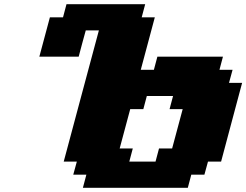

<svg xmlns="http://www.w3.org/2000/svg" viewBox="-20 -895 1174 915"><path d="M375 0H875L891.6 -62.5H954.1L971.2 -125H1033.7Q1050.3 -187.5 1083.7 -312.5Q1117.2 -437.5 1133.8 -500H1071.3L1088.4 -562.5H1025.9L1042.5 -625H730L713.4 -562.5H650.9Q662.1 -604 684.3 -687.3Q706.5 -770.5 717.8 -812.5H655.3L671.9 -875H296.9L280.3 -812.5H217.8L167.5 -625H355Q360.4 -646 371.6 -687.7Q382.8 -729.5 388.7 -750H451.2Q423.3 -646 367.4 -437.7Q311.5 -229.5 283.7 -125H346.2L329.1 -62.5H391.6ZM721.2 -125H596.2L612.8 -187.5H550.3L600.6 -375H663.1L679.7 -437.5H804.7L788.1 -375H850.6L800.3 -187.5H737.8Z"/></svg>

Font: Faithful 32x
Style: BoldOblique
Weight: 400
Foundry: Faithful Resource Pack
Version: Version 1.0; January 27, 2023